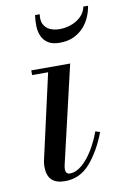

<svg xmlns="http://www.w3.org/2000/svg" viewBox="-80 -728 503 785"><g transform="rotate(-10 171.0 -335.0)"><path d="M126 10Q89 10 70.8 -7.8Q52.5 -25.5 52.5 -63Q52.5 -67 53 -73.8Q53.5 -80.5 54.5 -85L134.5 -440.5H68V-460H229.5L135 -54.5Q134 -50 133.5 -45.2Q133 -40.5 133 -36.5Q133 -28.5 137.2 -23Q141.5 -17.5 151 -17.5Q176 -17.5 200.8 -38.5Q225.5 -59.5 246.8 -94.2Q268 -129 282.5 -169L301.5 -163Q273 -88 230.5 -39Q188 10 126 10ZM202.5 -551Q172.5 -551 154.8 -562.5Q137 -574 128.8 -592.8Q120.5 -611.5 119.8 -634.2Q119 -657 122.5 -680H142Q138 -655.5 146 -639Q154 -622.5 171.5 -614.2Q189 -606 212.5 -606Q236 -606 259.5 -614.2Q283 -622.5 300.5 -639Q318 -655.5 323 -680H342.5Q339 -657 329.2 -634.2Q319.5 -611.5 302.5 -592.8Q285.5 -574 261 -562.5Q236.5 -551 202.5 -551Z"/></g></svg>

Font: Bodoni Moda
Style: Italic
Weight: 400
Italic angle: -13°
Designer: Owen Earl
Foundry: indestructible type
Version: Version 2.005